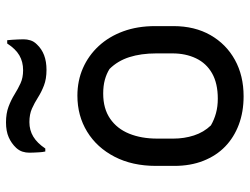

<svg xmlns="http://www.w3.org/2000/svg" viewBox="-116 -705 832 640"><g transform="rotate(-90 300.0 -385.0)"><path d="M301 -543Q351 -543 393 -524.5Q435 -506 466.5 -472Q498 -438 515.5 -390.5Q533 -343 533 -284V-223Q533 -152 503 -99.5Q473 -47 420.5 -18Q368 11 299 11Q247 11 204.5 -5Q162 -21 131.5 -50.5Q101 -80 84 -123Q67 -166 67 -220V-281Q67 -360 97.5 -419Q128 -478 181 -510.5Q234 -543 301 -543ZM308 -457Q258 -457 224.5 -434Q191 -411 174.5 -370.5Q158 -330 158 -277V-223Q158 -187 168.5 -154.5Q179 -122 202 -98Q221 -87 243 -81Q265 -75 291 -75Q342 -75 375.5 -94Q409 -113 425.5 -147.5Q442 -182 442 -226V-280Q442 -331 429.5 -370Q417 -409 390 -436Q374 -446 354 -451.5Q334 -457 308 -457ZM386 -724Q414 -724 435.5 -736.5Q457 -749 475 -777H486Q487 -768 487.5 -759Q488 -750 488.5 -740.5Q489 -731 489 -722Q489 -711 485.5 -699.5Q482 -688 472 -678Q457 -662 436 -654Q415 -646 387 -646Q357 -646 335 -654.5Q313 -663 295 -674.5Q277 -686 258 -694.5Q239 -703 213 -703Q186 -703 164.5 -690Q143 -677 125 -650H115Q113 -659 112.5 -668Q112 -677 111.5 -686Q111 -695 111 -703Q111 -715 114.5 -726Q118 -737 127 -747Q142 -763 162.5 -772Q183 -781 212 -781Q242 -781 264.5 -772.5Q287 -764 305.5 -752.5Q324 -741 342.5 -732.5Q361 -724 386 -724Z"/></g></svg>

Font: Rec Mono Semicasual
Style: Regular
Weight: 400
Version: Version 1.085; ttfautohint (v1.8.4.7-5d5b)